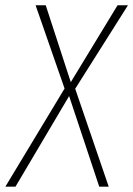

<svg xmlns="http://www.w3.org/2000/svg" viewBox="-47 -702 501 722"><path d="M434.1 -682.1 235.8 -368.2 361.8 0H326.2L212.9 -340.8L11.2 0H-26.9L195.8 -369.1L86.9 -682.1H125L219.2 -393.1L395 -682.1Z"/></svg>

Font: Fira Sans Compressed UltraLight
Style: Italic
Weight: 200
Width: 3
Italic angle: -8°
Designer: Carrois Corporate & Edenspiekermann AG
Foundry: Carrois Corporate GbR & Edenspiekermann AG
Version: Version 4.203;PS 004.203;hotconv 1.0.88;makeotf.lib2.5.64775